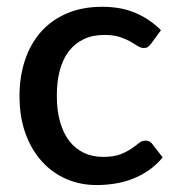

<svg xmlns="http://www.w3.org/2000/svg" viewBox="-20 -538 520 566"><path d="M426 -410Q421 -403.5 416.5 -400Q412 -396.5 403.5 -396.5Q395 -396.5 385.8 -402.5Q376.5 -408.5 363.8 -415.8Q351 -423 333 -429Q315 -435 288 -435Q253 -435 226.8 -422.5Q200.5 -410 182.8 -386.8Q165 -363.5 156.2 -330.2Q147.5 -297 147.5 -255.5Q147.5 -212.5 157 -179Q166.5 -145.5 184.2 -122.5Q202 -99.5 227.2 -87.5Q252.5 -75.5 284 -75.5Q315 -75.5 334.5 -83Q354 -90.5 367 -99.5Q380 -108.5 389.2 -116Q398.5 -123.5 409 -123.5Q422 -123.5 429 -113.5L459.5 -74Q441 -51.5 418.5 -36Q396 -20.5 371 -10.8Q346 -1 319 3.2Q292 7.5 264.5 7.5Q217 7.5 175.8 -10.2Q134.5 -28 103.8 -61.8Q73 -95.5 55.2 -144.2Q37.5 -193 37.5 -255.5Q37.5 -312 53.5 -360.2Q69.5 -408.5 100.2 -443.5Q131 -478.5 176.5 -498.2Q222 -518 281.5 -518Q337 -518 379.2 -500Q421.5 -482 454.5 -449Z"/></svg>

Font: Lato SemiBold
Style: Regular
Weight: 600
Designer: Lukasz Dziedzic with Adam Twardoch and Botio Nikoltchev
Foundry: tyPoland Lukasz Dziedzic
Version: Version 2.015; 2015-08-06; http://www.latofonts.com/